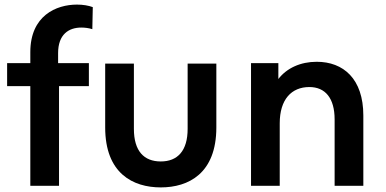

<svg xmlns="http://www.w3.org/2000/svg" viewBox="-20 -809 1679 836"><path d="M112 -582V-534H11V-434H112V0H237V-434H367V-534H233V-578C233 -659 279 -689 334 -689C349 -689 366 -687 382 -682L384 -778C365 -785 341 -789 315 -789C225 -789 112 -741 112 -582Z M680 7C801 7 922 -54 922 -254V-532H797V-248C797 -152 753 -106 680 -106C607 -106 563 -151 563 -248V-532H438V-254C438 -54 559 7 680 7Z M1359 -540C1289 -540 1229 -513 1192 -465V-534H1073V0H1198V-272C1198 -376 1249 -430 1327 -430C1396 -430 1437 -382 1437 -289V0H1562V-306C1562 -466 1475 -540 1359 -540Z"/></svg>

Font: Chess Sans SemiBold
Style: Regular
Weight: 600
Designer: Wolf Bōese
Foundry: Wolf Bōese
Version: Version 7.223;Glyphs 3.3 (3306)